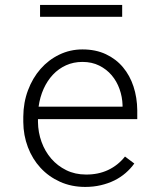

<svg xmlns="http://www.w3.org/2000/svg" viewBox="-20 -735 640 765"><path d="M319.8 9.8Q264.6 9.8 219.2 -10.7Q173.8 -31.2 141.4 -66.4Q108.9 -101.6 91.1 -148.7Q73.2 -195.8 72.8 -249V-270Q73.2 -326.7 91.6 -375.5Q109.9 -424.3 141.6 -460.4Q173.3 -496.6 216.3 -517.3Q259.3 -538.1 308.6 -538.1Q361.3 -538.1 401.9 -519Q442.4 -500 470 -467Q497.6 -434.1 512 -390.1Q526.4 -346.2 526.9 -295.9V-260.3H131.3V-249Q131.8 -207.5 145.5 -169.7Q159.2 -131.8 184.1 -103Q209 -74.2 244.1 -56.9Q279.3 -39.6 322.3 -39.6Q371.1 -39.1 410.6 -57.6Q450.2 -76.2 478 -111.3L515.1 -83.5Q500.5 -63 480.5 -45.7Q460.4 -28.3 435.8 -16.1Q411.1 -3.9 381.8 2.9Q352.5 9.8 319.8 9.8ZM308.6 -488.3Q272.9 -488.3 243.2 -474.9Q213.4 -461.4 190.9 -437.5Q168.5 -413.6 153.8 -381.1Q139.2 -348.6 133.8 -310.1H468.3V-316.4Q467.3 -349.1 456.3 -380.1Q445.3 -411.1 425 -435.1Q404.8 -459 375.5 -473.6Q346.2 -488.3 308.6 -488.3ZM466.8 -668H139.6V-715.3H466.8Z"/></svg>

Font: Roboto Mono Light
Style: Regular
Weight: 300
Designer: Google
Version: Version 2.000985; 2015; ttfautohint (v1.3)